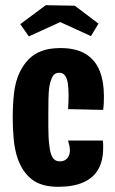

<svg xmlns="http://www.w3.org/2000/svg" viewBox="-20 -710 442 739"><path d="M204 9Q138 9 101.5 -20.5Q65 -50 48 -100Q37 -132 33 -172Q29 -212 29 -256Q29 -307 34 -351.5Q39 -396 55 -430Q69 -460 90 -481.5Q111 -503 141 -514Q171 -525 213 -525Q273 -525 310 -502Q347 -479 363.5 -437.5Q380 -396 380 -340Q380 -327 379.5 -314Q379 -301 377 -287L242 -290Q243 -304 243.5 -317Q244 -330 244 -342Q244 -369 241 -389Q238 -409 230 -419.5Q222 -430 208 -430Q191 -430 183 -416.5Q175 -403 170 -377Q167 -357 166.5 -328Q166 -299 166 -264Q166 -241 166 -220Q166 -199 167 -181.5Q168 -164 170 -149Q173 -120 182 -104.5Q191 -89 210 -89Q223 -89 231.5 -94.5Q240 -100 244.5 -109.5Q249 -119 249 -132Q249 -140 247 -149.5Q245 -159 242 -169H376Q377 -161 377 -153.5Q377 -146 377 -139Q377 -91 358 -58Q339 -25 300.5 -8Q262 9 204 9ZM330 -571 212 -625 91 -570 58 -617 156 -690 268 -688 359 -619Z"/></svg>

Font: Truculenta Black
Style: Regular
Weight: 900
Version: Version 1.002